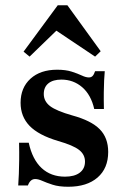

<svg xmlns="http://www.w3.org/2000/svg" viewBox="-20 -690 477 721"><path d="M236.3 11.3Q200.8 11.3 177.4 3.6Q154 -4 138.7 -10.9Q123.4 -17.7 112.1 -17.7Q93.5 -17.7 84.7 6.5H48.4Q50 -14.5 50.8 -37.1Q51.6 -59.7 52 -88.3Q52.4 -116.9 51.6 -154H87.9Q101.6 -91.1 136.3 -58.9Q171 -26.6 224.2 -26.6Q259.7 -26.6 279.4 -41.5Q299.2 -56.5 299.2 -83.1Q299.2 -109.7 277 -127Q254.8 -144.4 198.4 -160.5Q125 -182.3 91.1 -217.3Q57.3 -252.4 57.3 -304Q57.3 -360.5 94.4 -394.4Q131.5 -428.2 194.4 -428.2Q226.6 -428.2 249.2 -421Q271.8 -413.7 287.1 -406.5Q302.4 -399.2 313.7 -399.2Q322.6 -399.2 327.8 -404.8Q333.1 -410.5 337.1 -422.6H373.4Q371.8 -406.5 371 -387.9Q370.2 -369.4 369.8 -344Q369.4 -318.5 370.2 -280.6H333.9Q321.8 -333.9 288.7 -362.5Q255.6 -391.1 210.5 -391.1Q179 -391.1 161.7 -377Q144.4 -362.9 144.4 -337.1Q144.4 -309.7 168.1 -291.5Q191.9 -273.4 251.6 -256.5Q322.6 -237.1 354.4 -204.8Q386.3 -172.6 386.3 -119.4Q386.3 -58.1 346.4 -23.4Q306.5 11.3 236.3 11.3ZM91.1 -477.4 68.5 -496 196.8 -670.2H233.1L358.1 -497.6L337.1 -477.4L168.5 -590.3L217.7 -600Z"/></svg>

Font: Playfair 9pt
Style: Bold
Weight: 700
Designer: Claus Eggers Sørensen
Foundry: Claus Eggers Sørensen
Version: Version 2.203